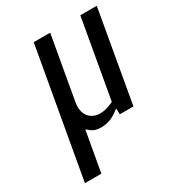

<svg xmlns="http://www.w3.org/2000/svg" viewBox="-169 -605 836 910"><g transform="rotate(-30 249.0 -150.0)"><path d="M29 200 153 -500H243L183 -160Q173 -108 195 -79Q217 -50 258 -50Q277 -50 298 -56.5Q319 -63 332 -70L408 -500H498L410 0H335V-30H330Q308 -11 283 -0.5Q258 10 228 10Q196 10 178 -4Q160 -18 158 -20L119 200Z"/></g></svg>

Font: Cuprum
Style: Italic
Weight: 400
Italic angle: -10°
Designer: Jovanny Lemonad
Foundry: Jovanny Lemonad
Version: Version 3.000